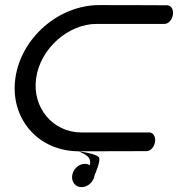

<svg xmlns="http://www.w3.org/2000/svg" viewBox="-20 -601 746 763"><path d="M644.5 -580C644.5 -580 536.1 -580.8 374.6 -580.8C213.1 -580.8 63.6 -450.4 41.1 -290.3C18.6 -130.2 131.4 0.2 292.9 0.2C319.2 13.7 343 19.7 337.6 55.7C331.8 52.2 324.9 50.2 317.1 50.2C292.1 50.2 270.4 71.4 266.9 96.4C263.4 121.4 279.1 142.7 304.1 142.7C329.1 142.7 352.1 121.4 355.6 96.4C363.5 76 378.2 42.7 374.2 26.4C372 15.2 327.3 4.8 292.9 0.2C454.4 0.2 563 -0.5 563 -0.5C578 -0.5 593.3 -16.7 596.2 -37.6C599.2 -58.5 588.4 -74.6 573.4 -74.6C573.4 -74.6 414.9 -74.6 303.4 -74.6C191.9 -74.6 106.9 -171.4 123.6 -290.3C140.3 -409.2 252.5 -506 364 -506C475.6 -506 634 -506 634 -506C649 -506 664.3 -522.1 667.2 -543C670.2 -563.9 659.5 -580 644.5 -580Z"/></svg>

Font: Hi.
Style: Regular
Weight: 400
Designer: Mew Too, Robert Jablonski
Foundry: Cannot Into Space Fonts
Version: Version 1.996